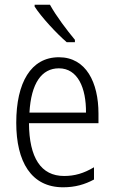

<svg xmlns="http://www.w3.org/2000/svg" viewBox="-20 -785 485 815"><path d="M192 -765H127V-757C156 -712 220 -643 263 -606H298V-616C264 -657 219 -716 192 -765ZM230 -542C111 -542 49 -434 49 -264C49 -99 112 10 248 10C299 10 340 -2 379 -23V-75C335 -49 297 -38 252 -38C154 -38 104 -115 103 -262H398V-303C398 -434 346 -542 230 -542ZM230 -495C310 -495 346 -412 345 -307H105C112 -432 157 -495 230 -495Z"/></svg>

Font: Noto Sans Arabic Cond Light
Style: Regular
Weight: 300
Width: 3
Designer: Monotype Design Team, Nadine Chahine, Nizar Qandah and Khaled Hosny
Foundry: Monotype Imaging Inc.
Version: Version 2.012